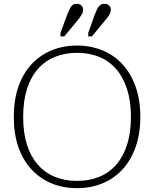

<svg xmlns="http://www.w3.org/2000/svg" viewBox="-20 -966 805 1003"><path d="M383 17Q310 17 249.5 -8Q189 -33 144.5 -81Q100 -129 76 -198Q52 -267 52 -355Q52 -444 76 -513Q100 -582 144.5 -630Q189 -678 249.5 -703Q310 -728 383 -728Q454 -728 515 -703Q576 -678 620 -630Q664 -582 688.5 -513Q713 -444 713 -355Q713 -267 688.5 -198Q664 -129 620 -81Q576 -33 515 -8Q454 17 383 17ZM382 -21Q447 -21 499 -42.5Q551 -64 587.5 -106Q624 -148 644 -210.5Q664 -273 664 -355Q664 -437 644 -499.5Q624 -562 587.5 -604.5Q551 -647 499 -668.5Q447 -690 382 -690Q318 -690 266 -668.5Q214 -647 177 -604.5Q140 -562 120.5 -499.5Q101 -437 101 -355Q101 -273 120.5 -211Q140 -149 177 -106.5Q214 -64 266 -42.5Q318 -21 382 -21ZM330 -887Q337 -905 343.5 -918.5Q350 -932 358.5 -939Q367 -946 381 -946Q396 -946 405 -937.5Q414 -929 414 -914Q414 -901 405 -887Q396 -873 384 -858L316 -776H296V-794ZM474 -887Q481 -905 487.5 -918.5Q494 -932 503 -939Q512 -946 525 -946Q540 -946 549.5 -937.5Q559 -929 559 -914Q559 -901 550 -887Q541 -873 528 -858L460 -776H441V-794Z"/></svg>

Font: Roboto Serif Thin
Style: Regular
Weight: 250
Designer: Greg Gazdowicz
Foundry: Commercial Type
Version: Version 1.004